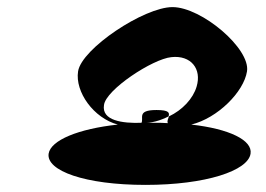

<svg xmlns="http://www.w3.org/2000/svg" viewBox="-20 -715 749 541"><path d="M117 -282C110 -234 219 -194 390 -194C560 -194 679 -234 686 -282C692 -320 626 -352 519 -364C593 -382 667 -456 676 -514C686 -578 548 -695 466 -695C386 -695 210 -578 200 -514C191 -456 244 -382 312 -364C201 -352 123 -320 117 -282ZM273 -419C278 -462 410 -549 463 -554C518 -560 549 -521 534 -471C524 -437 494 -405 456 -387C454 -381 450 -373 453 -368C441 -369 429 -369 417 -369C404 -369 390 -369 378 -368L379 -369C325 -367 266 -375 273 -419ZM378 -368C408 -368 431 -375 455 -387C458 -397 457 -405 421 -405C363 -405 387 -381 378 -368Z"/></svg>

Font: Ampere
Style: SCExtIta
Weight: 400
Version: Version 1